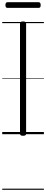

<svg xmlns="http://www.w3.org/2000/svg" viewBox="-20 -1208 415 1728"><path d="M188 14Q173 14 166.5 9.5Q160 5 160 -5V-996Q160 -1006 166.5 -1010.5Q173 -1015 188 -1015Q201 -1015 208 -1010.5Q215 -1006 215 -996V-5Q215 5 208.5 9.5Q202 14 188 14ZM48 -1137Q37 -1137 33 -1143.5Q29 -1150 29 -1161Q29 -1174 33 -1181Q37 -1188 48 -1188H327Q338 -1188 342 -1181Q346 -1174 346 -1161Q346 -1150 342 -1143.5Q338 -1137 327 -1137ZM0 490H375V500H0ZM0 -20H375V0H0ZM0 -505H375V-500H0ZM0 -1010H375V-1000H0Z"/></svg>

Font: Playwrite NG Modern Guides
Style: Regular
Weight: 400
Designer: Veronika Burian, José Scaglione
Foundry: TypeTogether
Version: Version 1.003